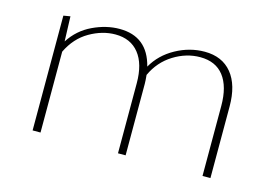

<svg xmlns="http://www.w3.org/2000/svg" viewBox="-64 -534 937 656"><g transform="rotate(15 404.5 -206.0)"><path d="M589 -412Q651 -412 685 -370.5Q719 -329 719 -253V0H691V-248Q691 -316 662.5 -353Q634 -390 579 -390Q530 -390 485 -362Q440 -334 417 -284Q419 -264 419 -253V0H392V-248Q392 -316 362.5 -353Q333 -390 279 -390Q233 -390 188 -364Q143 -338 118 -286V0H90V-406L114 -410L117 -322Q146 -367 193.5 -389.5Q241 -412 288 -412Q387 -412 412 -312Q438 -358 487 -385Q536 -412 589 -412Z"/></g></svg>

Font: EauTestInfant Extralight
Style: Regular
Weight: 250
Designer: Christian Thalmann (Catharsis Fonts)
Version: Version 0.001;PS 000.001;hotconv 1.0.88;makeotf.lib2.5.64775